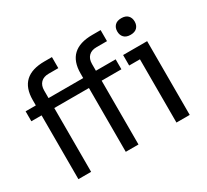

<svg xmlns="http://www.w3.org/2000/svg" viewBox="-146 -975 1299 1204"><g transform="rotate(-30 503.0 -373.0)"><path d="M106 0V-462H32V-534H106V-573Q106 -746 291 -746H345V-666H275Q238 -666 218 -645.5Q198 -625 198 -589V-534H449V-567Q449 -740 634 -740H694V-660H618Q581 -660 561 -639.5Q541 -619 541 -583V-534H684V-462H541V0H449V-462H198V0ZM890 -636.5Q874 -620 843 -620Q812 -620 796 -636.5Q780 -653 780 -680Q780 -707 796 -723.5Q812 -740 843 -740Q874 -740 890 -723.5Q906 -707 906 -680Q906 -653 890 -636.5ZM816 0V-458H738V-534H912V0Z"/></g></svg>

Font: Cazoo Sans
Style: Regular
Weight: 400
Designer: Jonathan Barnbrook, Julián Moncada
Foundry: Barnbrook Fonts
Version: Version 2.000;Glyphs 3.3 (3337)